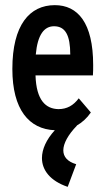

<svg xmlns="http://www.w3.org/2000/svg" viewBox="-20 -496 415 746"><path d="M276 142C242 132 226 113 226 88C226 62 244 28 279 -8H278C299 -20 318 -37 333 -59L286 -114C265 -86 240 -72 207 -72C158 -73 121 -106 118 -203H341C342 -216 342 -230 342 -243C342 -408 282 -476 193 -476C95 -476 28 -399 28 -228C28 -70 93 6 193 10C160 46 143 84 143 118C143 165 175 207 243 230ZM119 -284C126 -362 152 -394 190 -394C234 -394 253 -359 253 -284Z"/></svg>

Font: Inconsolata Condensed
Style: Bold
Weight: 700
Width: 3
Monospace: yes
Designer: Raph Levien, Cyreal, Brenton Simpson
Foundry: Raph Levien, Cyreal, Google
Version: Version 3.100